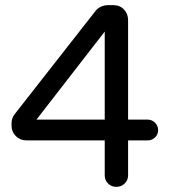

<svg xmlns="http://www.w3.org/2000/svg" viewBox="-20 -723 668 748"><path d="M433 5Q414 5 401 -8Q388 -21 388 -40V-176H83Q59 -176 42 -192.5Q25 -209 25 -233V-242Q25 -263 37 -278L351 -679Q359 -690 372.5 -696.5Q386 -703 401 -703H421Q447 -703 463 -686Q479 -669 479 -645V-257H555Q572 -257 584 -245Q596 -233 596 -216Q596 -199 584 -187.5Q572 -176 555 -176H479V-40Q479 -21 465.5 -8Q452 5 433 5ZM122 -257H388V-600Z"/></svg>

Font: Varela Round
Style: Regular
Weight: 400
Designer: Joe Prince, Avraham Cornfeld
Foundry: Joe Prince, Avraham Cornfeld
Version: Version 3.010; ttfautohint (v1.8.4.7-5d5b)